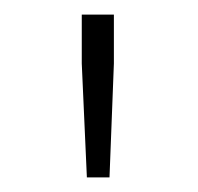

<svg xmlns="http://www.w3.org/2000/svg" viewBox="-20 -783 271 263"><path d="M99 -540H130L136 -696V-763H92V-696Z"/></svg>

Font: Harano Aji Gothic K1 ExtraLight
Style: Regular
Weight: 250
Foundry: Masamichi Hosoda
Version: HaranoAjiGothicK1-ExtraLight version 20230610;ttx 4.39.4